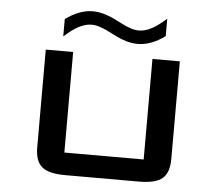

<svg xmlns="http://www.w3.org/2000/svg" viewBox="-51 -778 953 836"><g transform="rotate(5 425.0 -360.5)"><path d="M202.6 -676.8Q263.2 -721.2 321.8 -721.2Q345.2 -721.2 369.4 -714.4Q393.6 -707.5 413.3 -698Q433.1 -688.5 451.9 -678.7Q470.7 -668.9 490.5 -662.1Q510.3 -655.3 527.8 -655.3Q573.7 -655.3 627.9 -701.2L647 -716.8V-641.1Q586.4 -596.7 527.8 -596.7Q504.4 -596.7 480.2 -603.5Q456.1 -610.4 436.3 -620.1Q416.5 -629.9 397.7 -639.4Q378.9 -648.9 359.1 -655.8Q339.4 -662.6 321.8 -662.6Q275.9 -662.6 221.7 -617.2L202.6 -601.1ZM717.8 -537.1V-109.9Q717.8 -50.8 688.5 -25.4Q659.2 0 585.9 0H263.7Q190.4 0 161.1 -25.4Q131.8 -50.8 131.8 -109.9V-537.1H251.5V-97.7H598.1V-537.1Z"/></g></svg>

Font: Squarish Sans CT
Style: Regular
Weight: 400
Version: Version 0.9